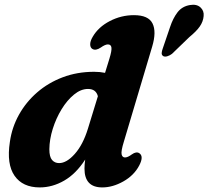

<svg xmlns="http://www.w3.org/2000/svg" viewBox="-20 -784 887 817"><path d="M627.5 -585.5 507 -181Q494.5 -140.5 497.5 -127.2Q500.5 -114 512 -114Q523.5 -114 541 -127Q560 -140.5 573 -132Q593 -118.5 572 -79Q550 -37.5 504.8 -12Q459.5 13.5 415 13.5Q339.5 13.5 339.5 -66.5Q339.5 -84.5 342.5 -105Q303.5 -44.5 253.2 -15.5Q203 13.5 149 13.5Q76.5 13.5 42 -36Q7.5 -85.5 22 -180Q30.5 -241.5 60.5 -295.5Q90.5 -349.5 138 -390.8Q185.5 -432 247 -455.2Q308.5 -478.5 380.5 -478.5Q405.5 -478.5 427 -474L445.5 -534Q456 -568 454.2 -581.5Q452.5 -595 439 -595Q427.5 -595 408.5 -581.5Q387.5 -567.5 373.5 -575.5Q364 -581 363.8 -595Q363.5 -609 374.5 -627.5Q398.5 -669 447 -694.2Q495.5 -719.5 550 -719.5Q611.5 -719.5 629 -684.2Q646.5 -649 627.5 -585.5ZM190 -149Q190 -116.5 201.5 -103.2Q213 -90 231.5 -90Q263.5 -90 298.2 -129Q333 -168 354 -236L396.5 -374.5Q388.5 -405.5 354.5 -405.5Q324 -405.5 294.8 -381.5Q265.5 -357.5 242 -319Q218.5 -280.5 204.5 -235.8Q190.5 -191 190 -149ZM703.5 -668.5Q716 -706.5 735.5 -731.8Q755 -757 788 -762.5Q816.5 -767.5 832.8 -752.8Q849 -738 846.5 -715.5Q844.5 -692 830 -671.2Q815.5 -650.5 785.5 -626L712 -555Q703 -548 692.5 -544.8Q682 -541.5 675 -545Q667.5 -549.5 668 -558.2Q668.5 -567 672.5 -577.5Z"/></svg>

Font: Fraunces 9pt S050
Style: Bold Italic
Weight: 700
Italic angle: -16°
Version: Version 1.000; ttfautohint (v1.8.3)